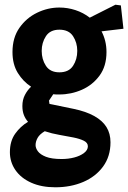

<svg xmlns="http://www.w3.org/2000/svg" viewBox="-20 -523 544 815"><path d="M215 272Q156 272 112.5 252.5Q69 233 45.5 199Q22 165 22 123Q22 76 44.5 44.5Q67 13 99 -6Q88 -18 81.5 -34.5Q75 -51 75 -73Q75 -99 85.5 -119.5Q96 -140 112 -155Q78 -177 55.5 -213.5Q33 -250 33 -302Q33 -363 62.5 -405Q92 -447 137.5 -469Q183 -491 232 -491Q267 -491 300.5 -480Q334 -469 361 -448L470 -503L493 -500L504 -401L411 -390Q421 -371 426.5 -349Q432 -327 432 -302Q432 -242 402.5 -202Q373 -162 327.5 -142Q282 -122 232 -122Q225 -122 218.5 -122Q212 -122 206 -123L188 -96L190 -82L292 -61Q345 -50 380 -30.5Q415 -11 432 16.5Q449 44 449 81Q449 141 417.5 184Q386 227 333 249.5Q280 272 215 272ZM242 152Q270 152 295 145.5Q320 139 336.5 126.5Q353 114 353 98Q353 83 336 74.5Q319 66 291.5 60.5Q264 55 232 49.5Q200 44 170 34Q148 47 139.5 62.5Q131 78 131 93Q131 106 141 119.5Q151 133 175 142.5Q199 152 242 152ZM232 -216Q272 -216 290 -243.5Q308 -271 308 -307Q308 -342 290 -369.5Q272 -397 232 -397Q193 -397 175 -369.5Q157 -342 157 -307Q157 -271 175 -243.5Q193 -216 232 -216Z"/></svg>

Font: Kreon
Style: Bold
Weight: 700
Designer: Julia Petretta
Foundry: Julia Petretta and Eli Heuer
Version: Version 2.002